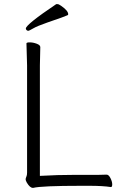

<svg xmlns="http://www.w3.org/2000/svg" viewBox="-20 -900 587 929"><path d="M252 -880Q254 -880 259 -880Q264 -880 277 -871Q310 -848 310 -831Q310 -827 306 -826Q297 -821 209 -791Q160 -774 140.5 -762.5Q121 -751 116.5 -751Q112 -751 108.5 -754.5Q105 -758 105 -762Q105 -781 252 -880ZM345 -54H458Q482 -54 495 -55H496Q506 -55 514.5 -38Q523 -21 523 -8Q523 5 517 5H516Q477 -1 413 -1H372Q181 -1 141 9H139Q125 9 110 -16Q104 -27 104 -32Q104 -38 107.5 -45Q111 -52 111 -65V-584L108 -690Q108 -695 124 -695Q140 -695 157.5 -688.5Q175 -682 175 -672L173 -583V-49Q256 -54 345 -54Z"/></svg>

Font: Moon Stars Kai T Light
Style: Regular
Weight: 300
Designer: GuiWonder
Version: Version 1.101